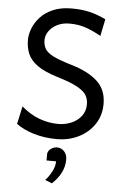

<svg xmlns="http://www.w3.org/2000/svg" viewBox="-64 -770 701 1077"><g transform="rotate(5 287.0 -231.5)"><path d="M488.3 -681.2 468.8 -585.9Q416.5 -614.7 377 -627.2Q337.4 -639.6 290.5 -639.6Q251.5 -639.6 221.7 -624.5Q191.9 -609.4 175.3 -585.4Q158.7 -561.5 158.7 -534.7Q158.7 -507.8 169.9 -487.3Q181.2 -466.8 215.8 -448.7Q250.5 -430.7 319.8 -410.2Q417 -381.8 468.5 -334.2Q520 -286.6 520 -207.5Q520 -142.1 486.8 -92.5Q453.6 -43 398.2 -15.4Q342.8 12.2 275.9 12.2Q205.1 12.2 144.5 -6.3Q84 -24.9 46.4 -53.7L68.4 -153.8Q116.7 -111.8 169.2 -92.5Q221.7 -73.2 275.9 -73.2Q315.4 -73.2 349.9 -87.9Q384.3 -102.5 405.8 -130.4Q427.2 -158.2 427.2 -197.8Q427.2 -223.6 415 -246.1Q402.8 -268.6 365.2 -290Q327.6 -311.5 251.5 -334.5Q175.3 -357.4 135.3 -386.2Q95.2 -415 80.6 -450.4Q65.9 -485.8 65.9 -527.3Q65.9 -558.6 79.1 -593Q92.3 -627.4 119.9 -657.5Q147.5 -687.5 191.2 -706.3Q234.9 -725.1 295.4 -725.1Q352.1 -725.1 396.5 -714.6Q440.9 -704.1 488.3 -681.2ZM229 136.7V97.7Q232.9 79.1 249 68.8Q265.1 58.6 281.7 58.6Q305.2 58.6 321.8 75.9Q338.4 93.3 338.4 123Q338.4 197.8 270 261.7L231 246.1Q248 229 265.4 197.8Q282.7 166.5 282.7 136.7Z"/></g></svg>

Font: Andika LitF DSA DSG
Style: Regular
Weight: 400
Designer: Victor Gaultney, Annie Olsen, Julie Remington, Don Collingsworth, Eric Hays, Becca Hirsbrunner
Foundry: SIL International
Version: Version 6.200 ; LitF DSA DSG; ttfautohint (v1.8.3.10-c5d8)